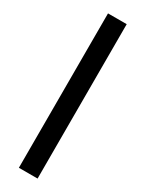

<svg xmlns="http://www.w3.org/2000/svg" viewBox="-219 -602 679 895"><g transform="rotate(30 120.5 -154.5)"><path d="M70 -570H170.6V261H70Z"/></g></svg>

Font: Facade Sud
Style: Regular
Weight: 100
Designer: Éléonore Fines
Foundry: Velvetyne Type Foundry
Version: Version 1.001;Glyphs 3.2 (3202)